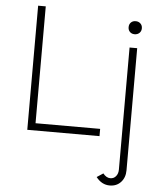

<svg xmlns="http://www.w3.org/2000/svg" viewBox="-62 -738 874 1054"><g transform="rotate(5 375.5 -210.5)"><path d="M105 -685H147V-41H503V-1H105ZM507 224 542 201Q560 224 582 224Q601 224 613 209.5Q625 195 625 173V-500H667V173Q667 213 643.5 238.5Q620 264 582 264Q538 264 507 224ZM610 -611Q610 -627 620 -637Q630 -647 646 -647Q662 -647 672.5 -637Q683 -627 683 -611Q683 -595 672.5 -585Q662 -575 646 -575Q630 -575 620 -585Q610 -595 610 -611Z"/></g></svg>

Font: Bellota Light
Style: Regular
Weight: 300
Designer: Kemie Guaida
Foundry: Kemie Guaida
Version: Version 4.001